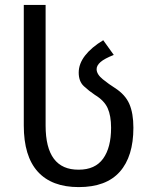

<svg xmlns="http://www.w3.org/2000/svg" viewBox="-20 -763 640 783"><path d="M301 0Q191 0 134 -63Q77 -126 77 -251V-743H166V-251Q166 -70 301 -71Q368 -71 400.5 -116Q433 -161 433 -242Q433 -291 419 -322Q405 -353 367 -376Q343 -392 322 -411.5Q301 -431 301 -467Q301 -503 327 -536.5Q353 -570 401 -599L444 -539Q406 -524 390 -510Q374 -496 374 -481Q374 -460 399.5 -439.5Q425 -419 449 -404Q491 -377 507.5 -339Q524 -301 524 -242Q524 -125 468.5 -62.5Q413 0 301 0Z"/></svg>

Font: PlemolJP35 Console
Style: Regular
Weight: 400
Version: v2.0.3; ttfautohint (v1.8.4.7-5d5b-dirty) -l 6 -r 45 -G 200 